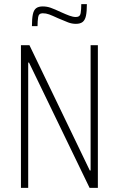

<svg xmlns="http://www.w3.org/2000/svg" viewBox="-20 -906 574 926"><path d="M81 0V-688H122L413 -84H417V-688H452V0H412L120 -604H116V0ZM134 -780Q134 -816 138.5 -837Q143 -858 154.5 -866.5Q166 -875 186 -875Q206 -875 224.5 -868.5Q243 -862 275 -847Q297 -837 314.5 -830.5Q332 -824 346 -824Q366 -824 369 -842.5Q372 -861 372 -886H399Q399 -850 394.5 -829.5Q390 -809 378.5 -800Q367 -791 346 -791Q327 -791 308.5 -798Q290 -805 260 -818Q232 -831 217 -836.5Q202 -842 186 -842Q167 -842 164 -823.5Q161 -805 161 -780Z"/></svg>

Font: Saira Condensed Thin
Style: Regular
Weight: 250
Width: 3
Designer: Hector Gatti with collaboration of the Omnibus-Type team
Foundry: Omnibus-Type
Version: Version 1.101